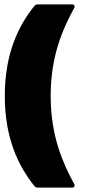

<svg xmlns="http://www.w3.org/2000/svg" viewBox="-20 -776 428 879"><path d="M154 83H309C320 83 325 76 319 65C270 -26 212 -149 212 -337C212 -524 270 -648 319 -738C325 -749 320 -756 309 -756H154C146 -756 141 -754 136 -747C64 -657 2 -530 2 -337C2 -143 64 -17 136 74C141 81 146 83 154 83Z"/></svg>

Font: Barlow Semi Condensed Black
Style: Regular
Weight: 900
Width: 4
Designer: Jeremy Tribby
Foundry: Tribby Type
Version: Version 1.408;PS 001.408;hotconv 1.0.88;makeotf.lib2.5.64775